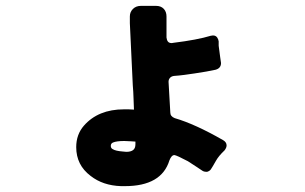

<svg xmlns="http://www.w3.org/2000/svg" viewBox="-20 -598 1040 655"><path d="M423 -519V-542Q423 -557 433.5 -567.5Q444 -578 461 -578H512Q529 -578 538.5 -568Q548 -558 548 -542V-470Q549 -461 553 -456Q557 -451 566 -451Q569 -451 572 -452Q653 -462 699 -476Q705 -477 706 -477Q707 -477 707 -477Q716 -477 721 -470Q725 -464 726 -457V-442L731 -404Q734 -385 734 -383Q734 -365 715 -360Q688 -354 644 -347.5Q600 -341 591.5 -340.5Q583 -340 574 -339Q565 -338 560 -332.5Q555 -327 555 -319Q555 -319 561 -214Q561 -201 576 -195Q645 -175 741 -120Q753 -113 753 -102Q753 -94 746 -85Q726 -66 717 -50Q708 -34 706 -31Q704 -28 701 -23Q697 -15 687 -12Q685 -12 683 -12Q675 -12 669 -16.5Q663 -21 649.5 -29.5Q636 -38 621 -48Q583 -68 575 -69Q565 -69 558 -51Q531 37 406 37Q400 37 393 37Q331 35 289 2Q240 -35 240 -96Q240 -139 266 -169Q315 -225 403 -225Q411 -225 419 -225Q419 -225 437 -224Q436 -243 435.5 -263.5Q435 -284 433 -307Q423 -517 423 -519ZM411 -80Q426 -80 434 -86Q442 -92 442 -106V-113V-115L426 -116L404 -117Q378 -117 366 -112Q358 -109 358 -100.5Q358 -92 365 -89Q374 -83 400 -81Q406 -80 411 -80Z"/></svg>

Font: Tsunagi Gothic Black
Style: Regular
Weight: 900
Designer: Yoshimichi Ohira
Foundry: Positype
Version: Version 1.001